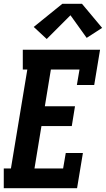

<svg xmlns="http://www.w3.org/2000/svg" viewBox="-27 -999 562 1019"><path d="M-7 0V-105H31L118 -630H94V-735H504L473 -548H381L395 -630H243L211 -435H371L354 -330H193L156 -105H308L322 -187H413L382 0ZM221 -792 152 -856 304 -979H408L515 -851L433 -798L347 -918Z"/></svg>

Font: Iosevka Slab Extrabold
Style: Italic
Weight: 800
Italic angle: -9°
Monospace: yes
Designer: Belleve Invis
Foundry: Belleve Invis
Version: Version 11.1.0; ttfautohint (v1.8.3)